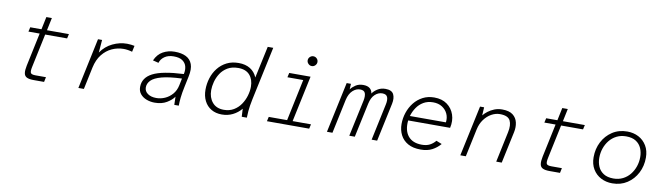

<svg xmlns="http://www.w3.org/2000/svg" viewBox="-38 -1274 6395 1853"><g transform="rotate(10 3160.0 -348.0)"><path d="M304 0Q259 0 236 -11.5Q213 -23 208.5 -51Q204 -79 214 -126L283 -452H173L183 -496H293L319 -620H373L347 -496H562L552 -452H337L267 -121Q258 -78 266 -63Q274 -48 314 -48H416L406 0Z M742 0 847 -496H887L877 -371Q922 -436 990.5 -469Q1059 -502 1132 -502Q1150 -502 1171 -499.5Q1192 -497 1205 -494L1192 -434Q1172 -440 1150 -443.5Q1128 -447 1108 -447Q1048 -447 993.5 -422Q939 -397 899 -346.5Q859 -296 842 -218L796 0Z M1491 12Q1449 12 1411.5 -2Q1374 -16 1350.5 -44Q1327 -72 1327 -113Q1327 -204 1419 -251.5Q1511 -299 1721 -309L1722 -314Q1730 -351 1721.5 -384Q1713 -417 1683 -438.5Q1653 -460 1596 -460Q1543 -460 1507.5 -435.5Q1472 -411 1461 -373L1405 -387Q1432 -449 1483.5 -477.5Q1535 -506 1598 -506Q1665 -506 1709 -484Q1753 -462 1770 -415.5Q1787 -369 1771 -294L1750 -194Q1735 -124 1730.5 -78.5Q1726 -33 1726 0H1682L1680 -80Q1657 -46 1609 -17Q1561 12 1491 12ZM1499 -35Q1542 -35 1583 -53Q1624 -71 1655 -106.5Q1686 -142 1697 -195L1711 -263Q1586 -258 1514 -238.5Q1442 -219 1412 -188Q1382 -157 1382 -119Q1382 -81 1414.5 -58Q1447 -35 1499 -35Z M2149 12Q2089 12 2045 -14Q2001 -40 1977 -87.5Q1953 -135 1953 -197Q1953 -256 1970.5 -311.5Q1988 -367 2023 -411Q2058 -455 2108.5 -480.5Q2159 -506 2225 -506Q2292 -506 2338 -477.5Q2384 -449 2406 -396L2473 -708H2527L2415 -183Q2411 -165 2403 -118Q2395 -71 2393 0H2343L2339 -78Q2304 -36 2255.5 -12Q2207 12 2149 12ZM2160 -36Q2216 -36 2257.5 -61Q2299 -86 2326 -126Q2353 -166 2366.5 -212Q2380 -258 2380 -300Q2380 -371 2342 -414.5Q2304 -458 2229 -458Q2167 -458 2124.5 -432.5Q2082 -407 2056.5 -367.5Q2031 -328 2019.5 -284Q2008 -240 2008 -202Q2008 -130 2047.5 -83Q2087 -36 2160 -36Z M2590 0 2600 -44H2780L2866 -452H2711L2721 -496H2930L2834 -44H3014L3004 0ZM2923 -599Q2904 -599 2889.5 -613.5Q2875 -628 2875 -647Q2875 -667 2889.5 -681Q2904 -695 2923 -695Q2943 -695 2957 -681Q2971 -667 2971 -647Q2971 -628 2957 -613.5Q2943 -599 2923 -599Z M3178 0 3284 -496H3326L3323 -441Q3340 -465 3371 -485.5Q3402 -506 3445 -506Q3487 -506 3509.5 -488Q3532 -470 3536 -438Q3552 -463 3585.5 -484.5Q3619 -506 3663 -506Q3725 -506 3743.5 -469Q3762 -432 3750 -375L3670 0H3616L3692 -358Q3702 -403 3691.5 -430.5Q3681 -458 3640 -458Q3601 -458 3568.5 -427.5Q3536 -397 3523 -336L3451 0H3397L3474 -359Q3483 -404 3473 -431Q3463 -458 3423 -458Q3384 -458 3350.5 -427Q3317 -396 3303 -335L3232 0Z M4098 12Q4022 12 3972.5 -16Q3923 -44 3898.5 -92Q3874 -140 3874 -199Q3874 -257 3892.5 -312Q3911 -367 3945.5 -410.5Q3980 -454 4029.5 -480Q4079 -506 4142 -506Q4218 -506 4268 -469.5Q4318 -433 4338 -373.5Q4358 -314 4342 -244H3931Q3921 -146 3965.5 -91Q4010 -36 4101 -36Q4147 -36 4178.5 -52.5Q4210 -69 4234 -98L4289 -76Q4255 -36 4209 -12Q4163 12 4098 12ZM3940 -289H4293Q4299 -335 4281.5 -373Q4264 -411 4227.5 -434.5Q4191 -458 4139 -458Q4085 -458 4045 -434.5Q4005 -411 3979 -372.5Q3953 -334 3940 -289Z M4485 0 4591 -496H4631L4626 -416Q4643 -437 4669.5 -457.5Q4696 -478 4731 -492Q4766 -506 4807 -506Q4876 -506 4912 -478Q4948 -450 4958 -405Q4968 -360 4957 -309L4891 0H4837L4900 -298Q4916 -371 4894.5 -414.5Q4873 -458 4793 -458Q4751 -458 4710.5 -435.5Q4670 -413 4639.5 -371.5Q4609 -330 4597 -273L4539 0Z M5360 0Q5315 0 5292 -11.5Q5269 -23 5264.5 -51Q5260 -79 5270 -126L5339 -452H5229L5239 -496H5349L5375 -620H5429L5403 -496H5618L5608 -452H5393L5323 -121Q5314 -78 5322 -63Q5330 -48 5370 -48H5472L5462 0Z M5975 12Q5914 12 5864 -14Q5814 -40 5784.5 -89Q5755 -138 5755 -206Q5755 -288 5790 -356Q5825 -424 5887.5 -465Q5950 -506 6033 -506Q6095 -506 6144.5 -480Q6194 -454 6223.5 -405Q6253 -356 6253 -288Q6253 -206 6218 -138Q6183 -70 6120.5 -29Q6058 12 5975 12ZM5978 -36Q6029 -36 6070 -56.5Q6111 -77 6139.5 -112.5Q6168 -148 6183 -192Q6198 -236 6198 -284Q6198 -331 6181 -370.5Q6164 -410 6127 -434Q6090 -458 6030 -458Q5979 -458 5938 -437.5Q5897 -417 5868.5 -381.5Q5840 -346 5825 -302Q5810 -258 5810 -210Q5810 -163 5827 -123.5Q5844 -84 5881.5 -60Q5919 -36 5978 -36Z"/></g></svg>

Font: Atkinson Hyperlegible Mono ExtraLight
Style: Italic
Weight: 200
Italic angle: -12°
Monospace: yes
Designer: Elliott Scott, Megan Eiswerth, Linus Boman, Theodore Petrosky, Letters from Sweden
Foundry: Applied Design Works, Letters from Sweden
Version: Version 2.001